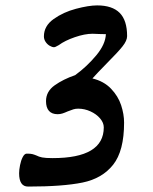

<svg xmlns="http://www.w3.org/2000/svg" viewBox="-20 -688 565 711"><path d="M364.3 -216.3Q364.3 -233.4 350.6 -249.5Q336.9 -265.6 314.9 -275.6Q293 -285.6 269.5 -285.6Q259.8 -285.6 252 -283.2Q244.1 -280.8 230.5 -275.4Q219.7 -270.5 211.2 -267.8Q202.6 -265.1 193.4 -265.1Q172.4 -265.1 161.4 -277.3Q150.4 -289.6 150.4 -313.5Q150.4 -349.1 182.1 -371.8Q213.9 -394.5 258.3 -409.7Q301.8 -441.4 336.2 -482.7Q370.6 -523.9 372.1 -561.5L348.6 -562L322.8 -563Q293.9 -563 257.1 -550.3Q220.2 -537.6 197.8 -521Q194.3 -519.5 189.2 -516.4Q184.1 -513.2 180.2 -513.2Q172.9 -513.2 163.8 -518.6Q154.8 -523.9 148.7 -533.2Q142.6 -542.5 142.6 -553.2Q142.6 -591.8 178.5 -617.4Q214.4 -643.1 261.5 -655.5Q308.6 -668 339.8 -668Q395.5 -668 423.1 -640.4Q450.7 -612.8 450.7 -554.2Q450.7 -537.6 433.6 -516.1Q416.5 -494.6 379.4 -457.5Q335.9 -413.1 322.3 -397.5Q364.7 -387.2 391.1 -359.6Q417.5 -332 428.5 -298.6Q439.5 -265.1 439.5 -233.9Q439.5 -128.9 398.9 -77.9Q358.4 -26.9 285.6 -12Q212.9 2.9 84 2.9Q50.8 2.9 50.8 -46.4Q50.8 -59.1 54.2 -76.4Q57.6 -93.8 64.2 -106.4Q70.8 -119.1 79.1 -119.1Q92.8 -119.1 99.6 -117.4Q106.4 -115.7 114.7 -112.3Q124 -107.4 136 -105Q147.9 -102.5 174.8 -102.5Q364.3 -102.5 364.3 -216.3Z"/></svg>

Font: Dekko
Style: Regular
Weight: 400
Designer: Multiple
Foundry: Sorkin Type
Version: Version 2.001